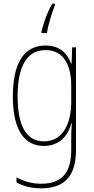

<svg xmlns="http://www.w3.org/2000/svg" viewBox="-20 -785 510 1046"><path d="M279 -756V-765H265C238 -720 218 -662 206 -614V-605H236C241 -646 265 -722 279 -756ZM228 -537C105 -537 50 -432 50 -260C50 -78 112 10 219 10C299 10 350 -40 368 -113H371C368 -72 368 -47 368 -14V32C368 156 317 216 204 216C150 216 109 202 70 181V209C107 229 150 241 204 241C338 241 394 167 394 32V-527H373L370 -439H367C348 -491 309 -537 228 -537ZM228 -512C331 -512 368 -424 368 -319V-229C368 -129 333 -15 219 -15C126 -15 76 -95 76 -260C76 -413 120 -512 228 -512Z"/></svg>

Font: Noto Sans Gujarati Condensed Thin
Style: Regular
Weight: 100
Width: 3
Designer: Jelle Bosma - Monotype Design Team, Universal Thirst
Foundry: Monotype Imaging Inc.
Version: Version 2.106